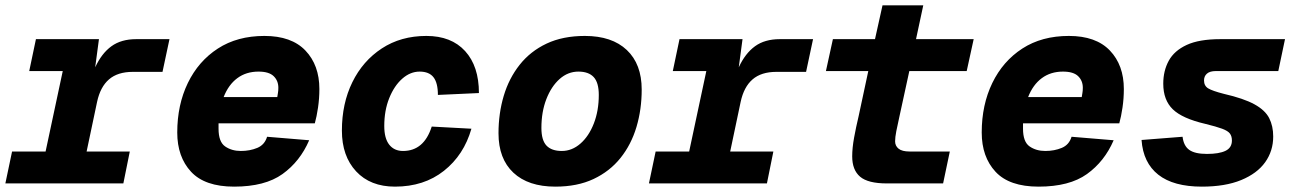

<svg xmlns="http://www.w3.org/2000/svg" viewBox="-26 -684 4846 716"><path d="M-6 0 19 -119H144L208 -419H83L108 -538H343L329 -433Q353 -485 389.5 -511.5Q426 -538 482 -538H606L580 -416H469Q413 -416 380.5 -388Q348 -360 336 -304L297 -119H458L434 0Z M847 12Q738 12 686.5 -43.5Q635 -99 635 -190Q635 -293 674.5 -374.5Q714 -456 786.5 -503Q859 -550 960 -550Q1061 -550 1113 -495.5Q1165 -441 1165 -352Q1165 -317 1160 -283Q1155 -249 1148 -224H789Q789 -214 789 -204Q789 -155 813.5 -138Q838 -121 872 -121Q906 -121 933.5 -132.5Q961 -144 970 -174L1127 -161Q1093 -82 1027.5 -35Q962 12 847 12ZM938 -417Q892 -417 859 -392.5Q826 -368 808 -322H1008Q1009 -330 1010.5 -337.5Q1012 -345 1012 -357Q1012 -383 994.5 -400Q977 -417 938 -417Z M1447 12Q1355 12 1302 -45Q1249 -102 1249 -197Q1249 -298 1288 -377.5Q1327 -457 1398 -503.5Q1469 -550 1564 -550Q1657 -550 1708.5 -493.5Q1760 -437 1760 -337L1607 -330Q1607 -375 1590.5 -396Q1574 -417 1539 -417Q1504 -417 1474 -390.5Q1444 -364 1425.5 -318Q1407 -272 1407 -214Q1407 -168 1425.5 -144.5Q1444 -121 1477 -121Q1555 -121 1584 -212L1732 -204Q1704 -106 1629.5 -47Q1555 12 1447 12Z M2045 12Q1944 12 1888.5 -40Q1833 -92 1833 -187Q1833 -261 1852.5 -326.5Q1872 -392 1912 -442.5Q1952 -493 2012.5 -521.5Q2073 -550 2155 -550Q2256 -550 2311.5 -497.5Q2367 -445 2367 -350Q2367 -276 2347.5 -210.5Q2328 -145 2288 -95Q2248 -45 2187.5 -16.5Q2127 12 2045 12ZM2069 -121Q2107 -121 2138.5 -148.5Q2170 -176 2188.5 -223.5Q2207 -271 2207 -330Q2207 -376 2188 -396.5Q2169 -417 2131 -417Q2092 -417 2061 -389.5Q2030 -362 2011.5 -314.5Q1993 -267 1993 -207Q1993 -161 2012 -141Q2031 -121 2069 -121Z M2394 0 2419 -119H2544L2608 -419H2483L2508 -538H2743L2729 -433Q2753 -485 2789.5 -511.5Q2826 -538 2882 -538H3006L2980 -416H2869Q2813 -416 2780.5 -388Q2748 -360 2736 -304L2697 -119H2858L2834 0Z M3281 0Q3211 0 3181.5 -25Q3152 -50 3152 -101Q3152 -132 3159 -170.5Q3166 -209 3176 -251L3212 -419H3054L3080 -538H3237L3265 -664H3417L3390 -538H3605L3579 -419H3365L3328 -249Q3321 -218 3316.5 -195Q3312 -172 3312 -157Q3312 -140 3325 -129.5Q3338 -119 3366 -119H3516L3491 0Z M3847 12Q3738 12 3686.5 -43.5Q3635 -99 3635 -190Q3635 -293 3674.5 -374.5Q3714 -456 3786.5 -503Q3859 -550 3960 -550Q4061 -550 4113 -495.5Q4165 -441 4165 -352Q4165 -317 4160 -283Q4155 -249 4148 -224H3789Q3789 -214 3789 -204Q3789 -155 3813.5 -138Q3838 -121 3872 -121Q3906 -121 3933.5 -132.5Q3961 -144 3970 -174L4127 -161Q4093 -82 4027.5 -35Q3962 12 3847 12ZM3938 -417Q3892 -417 3859 -392.5Q3826 -368 3808 -322H4008Q4009 -330 4010.5 -337.5Q4012 -345 4012 -357Q4012 -383 3994.5 -400Q3977 -417 3938 -417Z M4456 12Q4350 12 4293.5 -32.5Q4237 -77 4231 -162L4384 -174Q4388 -140 4409 -125Q4430 -110 4475 -110Q4520 -110 4544 -121.5Q4568 -133 4568 -160Q4568 -176 4560.5 -186Q4553 -196 4531.5 -204Q4510 -212 4469 -222Q4383 -242 4347.5 -276.5Q4312 -311 4312 -372Q4312 -420 4332.5 -457.5Q4353 -495 4399.5 -516.5Q4446 -538 4525 -538H4766L4741 -419H4508Q4486 -419 4475 -409.5Q4464 -400 4464 -384Q4464 -364 4479.5 -354.5Q4495 -345 4538 -334Q4612 -317 4652 -295Q4692 -273 4707 -243.5Q4722 -214 4722 -175Q4722 -121 4692 -79Q4662 -37 4602.5 -12.5Q4543 12 4456 12Z"/></svg>

Font: Geist Mono ExtraBold
Style: Italic
Weight: 800
Italic angle: -12°
Monospace: yes
Designer: Basement.studio, Andrés Briganti, Mateo Zaragoza
Foundry: Basement.studio, Vercel, Andrés Briganti, Guido Ferreyra, Mateo Zaragoza
Version: Version 1.500; ttfautohint (v1.8.4.7-5d5b)